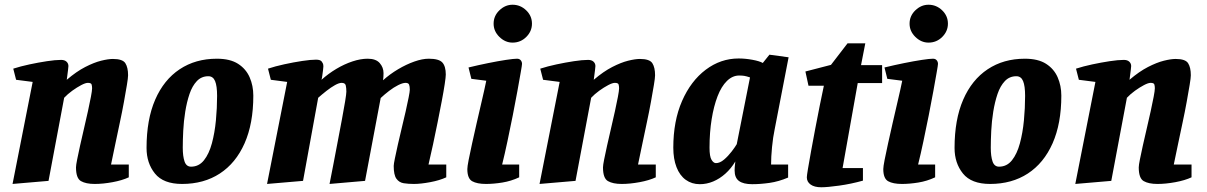

<svg xmlns="http://www.w3.org/2000/svg" viewBox="-20 -767 5099 811"><path d="M33 10 118 -421 48 -430 36 -477Q67 -487 104.5 -495Q142 -503 178 -508.5Q214 -514 238 -514Q253 -514 261 -506.5Q269 -499 269 -488Q269 -484 267.5 -472.5Q266 -461 264.5 -449Q263 -437 262 -430Q303 -465 340 -484Q377 -503 407 -510.5Q437 -518 457 -518Q498 -518 509.5 -500Q521 -482 521 -449Q521 -438 516 -408Q511 -378 503.5 -336.5Q496 -295 486 -248.5Q476 -202 466.5 -156Q457 -110 449 -72H524V-18Q496 -5 455.5 2.5Q415 10 380 10Q343 10 322 -2Q301 -14 301 -60Q301 -69 306 -94Q311 -119 318.5 -153Q326 -187 335 -225Q344 -263 351.5 -297.5Q359 -332 364 -358Q369 -384 369 -394Q369 -403 367 -410Q365 -417 351 -417Q341 -417 323 -407.5Q305 -398 285.5 -384Q266 -370 251 -354L185 -3Z M749 10Q670 10 634.5 -34Q599 -78 599 -142Q599 -262 635.5 -346Q672 -430 739 -474.5Q806 -519 896 -519Q952 -519 985.5 -497.5Q1019 -476 1034.5 -440.5Q1050 -405 1050 -363Q1050 -245 1013 -161.5Q976 -78 908.5 -34Q841 10 749 10ZM787 -63Q820 -63 841.5 -90Q863 -117 875 -161.5Q887 -206 892 -258.5Q897 -311 897 -362Q897 -404 888.5 -424.5Q880 -445 860 -445Q831 -445 811.5 -424.5Q792 -404 780.5 -370Q769 -336 762.5 -295.5Q756 -255 754 -215Q752 -175 752 -143Q752 -107 759.5 -85Q767 -63 787 -63Z M1108 10 1193 -421 1124 -430 1112 -477Q1142 -487 1181 -495.5Q1220 -504 1256.5 -509.5Q1293 -515 1315 -515Q1333 -515 1339 -507Q1345 -499 1345.5 -492Q1346 -485 1346 -487Q1346 -482 1344.5 -471Q1343 -460 1341.5 -448.5Q1340 -437 1338 -430Q1367 -456 1400.5 -476Q1434 -496 1468.5 -507.5Q1503 -519 1533 -519Q1568 -519 1584 -500.5Q1600 -482 1600 -458Q1600 -450 1599.5 -442.5Q1599 -435 1598 -428Q1627 -454 1661.5 -474.5Q1696 -495 1730 -507Q1764 -519 1791 -519Q1834 -519 1848.5 -503Q1863 -487 1863 -452Q1863 -442 1858.5 -412Q1854 -382 1846 -340Q1838 -298 1828.5 -250.5Q1819 -203 1809 -156.5Q1799 -110 1790 -72H1865V-18Q1837 -5 1797 2.5Q1757 10 1728 10Q1705 10 1685.5 7Q1666 4 1654.5 -12Q1643 -28 1643 -66Q1643 -74 1648 -98Q1653 -122 1660.5 -156Q1668 -190 1677 -226.5Q1686 -263 1693.5 -296.5Q1701 -330 1706 -355Q1711 -380 1711 -388Q1711 -402 1708 -409.5Q1705 -417 1693 -417Q1681 -417 1662 -407.5Q1643 -398 1623.5 -383Q1604 -368 1588 -353L1522 -3L1372 10Q1379 -25 1388 -72Q1397 -119 1406.5 -169Q1416 -219 1424.5 -264Q1433 -309 1438 -340Q1443 -371 1443 -380Q1443 -395 1440.5 -406Q1438 -417 1423 -417Q1412 -417 1395 -407.5Q1378 -398 1359.5 -383.5Q1341 -369 1324 -354L1260 -3Z M2033 10Q1995 10 1974.5 -1.5Q1954 -13 1954 -53Q1954 -63 1959.5 -91.5Q1965 -120 1974 -160.5Q1983 -201 1993.5 -247.5Q2004 -294 2015 -340.5Q2026 -387 2034 -426L1971 -434L1959 -482Q2000 -492 2042 -500.5Q2084 -509 2117 -514Q2150 -519 2164 -519Q2174 -519 2179.5 -512.5Q2185 -506 2185 -497Q2185 -492 2179.5 -461Q2174 -430 2165.5 -382.5Q2157 -335 2146 -280Q2135 -225 2123.5 -170.5Q2112 -116 2101 -72H2173V-18Q2139 -2 2102 4Q2065 10 2033 10ZM2145 -587Q2114 -587 2089.5 -611Q2065 -635 2065 -667Q2065 -700 2089.5 -723.5Q2114 -747 2145 -747Q2178 -747 2202.5 -723.5Q2227 -700 2227 -667Q2227 -635 2203 -611Q2179 -587 2145 -587Z M2259 10 2344 -421 2274 -430 2262 -477Q2293 -487 2330.5 -495Q2368 -503 2404 -508.5Q2440 -514 2464 -514Q2479 -514 2487 -506.5Q2495 -499 2495 -488Q2495 -484 2493.5 -472.5Q2492 -461 2490.5 -449Q2489 -437 2488 -430Q2529 -465 2566 -484Q2603 -503 2633 -510.5Q2663 -518 2683 -518Q2724 -518 2735.5 -500Q2747 -482 2747 -449Q2747 -438 2742 -408Q2737 -378 2729.5 -336.5Q2722 -295 2712 -248.5Q2702 -202 2692.5 -156Q2683 -110 2675 -72H2750V-18Q2722 -5 2681.5 2.5Q2641 10 2606 10Q2569 10 2548 -2Q2527 -14 2527 -60Q2527 -69 2532 -94Q2537 -119 2544.5 -153Q2552 -187 2561 -225Q2570 -263 2577.5 -297.5Q2585 -332 2590 -358Q2595 -384 2595 -394Q2595 -403 2593 -410Q2591 -417 2577 -417Q2567 -417 2549 -407.5Q2531 -398 2511.5 -384Q2492 -370 2477 -354L2411 -3Z M2936 11Q2902 11 2876.5 -7.5Q2851 -26 2837.5 -61Q2824 -96 2824 -143Q2824 -256 2861 -340.5Q2898 -425 2961 -472.5Q3024 -520 3100 -520Q3128 -520 3158 -514.5Q3188 -509 3202 -501L3230 -536L3311 -525L3252 -220Q3245 -187 3241 -145.5Q3237 -104 3237 -72H3309V-17Q3269 0 3230.5 5.5Q3192 11 3157 11Q3120 11 3101.5 -2.5Q3083 -16 3083 -47Q3083 -53 3083.5 -61Q3084 -69 3085 -75.5Q3086 -82 3086 -85Q3068 -55 3044 -33.5Q3020 -12 2992.5 -0.5Q2965 11 2936 11ZM3004 -78Q3021 -78 3038.5 -93Q3056 -108 3070.5 -127Q3085 -146 3092 -158L3148 -440Q3133 -445 3124 -446.5Q3115 -448 3102 -448Q3074 -448 3050.5 -425Q3027 -402 3011 -360.5Q2995 -319 2986 -263.5Q2977 -208 2977 -143Q2977 -106 2985.5 -92Q2994 -78 3004 -78Z M3449 24Q3420 24 3404 12.5Q3388 1 3388 -18Q3388 -25 3393 -55Q3398 -85 3406 -129Q3414 -173 3423.5 -223Q3433 -273 3442.5 -320.5Q3452 -368 3460 -405H3395L3382 -465L3490 -493L3560 -584H3635L3617 -492H3706V-416H3603L3539 -57H3625V-4Q3575 10 3525 17Q3475 24 3449 24Z M3790 10Q3752 10 3731.5 -1.5Q3711 -13 3711 -53Q3711 -63 3716.5 -91.5Q3722 -120 3731 -160.5Q3740 -201 3750.5 -247.5Q3761 -294 3772 -340.5Q3783 -387 3791 -426L3728 -434L3716 -482Q3757 -492 3799 -500.5Q3841 -509 3874 -514Q3907 -519 3921 -519Q3931 -519 3936.5 -512.5Q3942 -506 3942 -497Q3942 -492 3936.5 -461Q3931 -430 3922.5 -382.5Q3914 -335 3903 -280Q3892 -225 3880.5 -170.5Q3869 -116 3858 -72H3930V-18Q3896 -2 3859 4Q3822 10 3790 10ZM3902 -587Q3871 -587 3846.5 -611Q3822 -635 3822 -667Q3822 -700 3846.5 -723.5Q3871 -747 3902 -747Q3935 -747 3959.5 -723.5Q3984 -700 3984 -667Q3984 -635 3960 -611Q3936 -587 3902 -587Z M4162 10Q4083 10 4047.5 -34Q4012 -78 4012 -142Q4012 -262 4048.5 -346Q4085 -430 4152 -474.5Q4219 -519 4309 -519Q4365 -519 4398.5 -497.5Q4432 -476 4447.5 -440.5Q4463 -405 4463 -363Q4463 -245 4426 -161.5Q4389 -78 4321.5 -34Q4254 10 4162 10ZM4200 -63Q4233 -63 4254.5 -90Q4276 -117 4288 -161.5Q4300 -206 4305 -258.5Q4310 -311 4310 -362Q4310 -404 4301.5 -424.5Q4293 -445 4273 -445Q4244 -445 4224.5 -424.5Q4205 -404 4193.5 -370Q4182 -336 4175.5 -295.5Q4169 -255 4167 -215Q4165 -175 4165 -143Q4165 -107 4172.5 -85Q4180 -63 4200 -63Z M4522 10 4607 -421 4537 -430 4525 -477Q4556 -487 4593.5 -495Q4631 -503 4667 -508.5Q4703 -514 4727 -514Q4742 -514 4750 -506.5Q4758 -499 4758 -488Q4758 -484 4756.5 -472.5Q4755 -461 4753.5 -449Q4752 -437 4751 -430Q4792 -465 4829 -484Q4866 -503 4896 -510.5Q4926 -518 4946 -518Q4987 -518 4998.5 -500Q5010 -482 5010 -449Q5010 -438 5005 -408Q5000 -378 4992.5 -336.5Q4985 -295 4975 -248.5Q4965 -202 4955.5 -156Q4946 -110 4938 -72H5013V-18Q4985 -5 4944.5 2.5Q4904 10 4869 10Q4832 10 4811 -2Q4790 -14 4790 -60Q4790 -69 4795 -94Q4800 -119 4807.5 -153Q4815 -187 4824 -225Q4833 -263 4840.5 -297.5Q4848 -332 4853 -358Q4858 -384 4858 -394Q4858 -403 4856 -410Q4854 -417 4840 -417Q4830 -417 4812 -407.5Q4794 -398 4774.5 -384Q4755 -370 4740 -354L4674 -3Z"/></svg>

Font: Manuale ExtraBold
Style: Italic
Weight: 800
Italic angle: -11°
Designer: Eduardo Tunni / Pablo Cosgaya
Foundry: Eduardo Tunni / Pablo Cosgaya
Version: Version 1.002